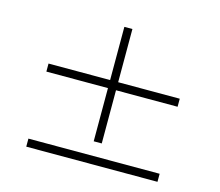

<svg xmlns="http://www.w3.org/2000/svg" viewBox="-108 -929 1217 1060"><g transform="rotate(15 500.0 -398.5)"><path d="M523 -134H477V-438H125V-484H477V-788H523V-484H875V-438H523ZM125 -55H875V-9H125Z"/></g></svg>

Font: Noto Serif KR SemiBold
Style: Regular
Weight: 600
Designer: Ryoko NISHIZUKA 西塚涼子 (kana & ideographs); Frank Grießhammer (Latin, Greek & Cyrillic); Wenlong ZHANG 张文龙 (bopomofo); San
Foundry: Adobe
Version: Version 2.003-H1;hotconv 1.1.1;makeotfexe 2.6.0